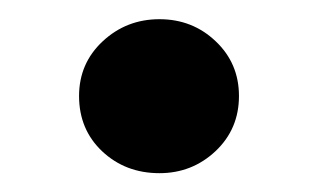

<svg xmlns="http://www.w3.org/2000/svg" viewBox="-20 -184 338 204"><path d="M64 -82Q64 -116.7 89.1 -140.1Q114.3 -163.6 149.4 -163.6Q184.6 -163.6 209.2 -140.1Q233.9 -116.7 233.9 -82Q233.9 -46.9 209 -23.4Q184.1 0 149.4 0Q113.3 0 88.6 -23.2Q64 -46.4 64 -82Z"/></svg>

Font: Vazirmatn FD
Style: Bold
Weight: 700
Designer: Saber Rastikerdar
Foundry: Saber Rastikerdar
Version: Version 33.001